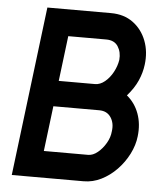

<svg xmlns="http://www.w3.org/2000/svg" viewBox="-51 -745 679 791"><g transform="rotate(5 288.5 -350.0)"><path d="M27 0 113 -700H376Q430 -700 467.5 -672.5Q505 -645 522.5 -599.5Q540 -554 533 -500Q529 -467 514.5 -434Q500 -401 471 -368Q505 -340 520.5 -297.5Q536 -255 530 -204Q526 -167 507.5 -130.5Q489 -94 460.5 -64.5Q432 -35 397 -17.5Q362 0 324 0ZM186 -403H336Q357 -403 376.5 -419Q396 -435 409.5 -460Q423 -485 427 -511Q430 -543 415 -566.5Q400 -590 366 -590H209ZM150 -110H333Q353 -110 372.5 -126Q392 -142 406 -166Q420 -190 422 -215Q427 -249 411 -273Q395 -297 363 -297H173Z"/></g></svg>

Font: Kulim Park SemiBold
Style: Italic
Weight: 600
Italic angle: -8°
Designer: Noponies / Dale Sattler
Foundry: Noponies
Version: Version 1.000; ttfautohint (v1.8.3)